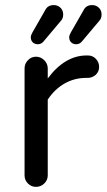

<svg xmlns="http://www.w3.org/2000/svg" viewBox="-20 -726 418 752"><path d="M100.6 -580.1Q100.6 -587.9 107.4 -599.6L157.2 -686.5Q167 -706.1 190.4 -706.1Q206.1 -706.1 216.8 -695.8Q227.5 -685.5 227.5 -668.9Q227.5 -653.3 217.8 -643.6L150.4 -563.5Q141.6 -552.7 127.9 -552.7Q116.2 -552.7 108.4 -560.1Q100.6 -567.4 100.6 -580.1ZM251 -580.1Q251 -587.9 257.8 -599.6L307.6 -686.5Q317.4 -706.1 340.8 -706.1Q356.4 -706.1 367.2 -695.8Q377.9 -685.5 377.9 -668.9Q377.9 -653.3 368.2 -643.6L300.8 -563.5Q292 -552.7 278.3 -552.7Q266.6 -552.7 258.8 -560.1Q251 -567.4 251 -580.1ZM76.2 -39.1V-458Q76.2 -476.6 89.4 -490.2Q102.5 -503.9 121.1 -503.9Q139.6 -503.9 153.3 -490.2Q167 -476.6 167 -458V-418.9Q234.4 -508.8 319.3 -508.8H324.2Q342.8 -508.8 355.5 -495.6Q368.2 -482.4 368.2 -463.9Q368.2 -445.3 355 -433.1Q341.8 -420.9 322.3 -420.9H317.4Q271.5 -420.9 232.9 -398.9Q194.3 -377 167 -335.9V-39.1Q167 -20.5 153.3 -7.3Q139.6 5.9 121.1 5.9Q102.5 5.9 89.4 -7.3Q76.2 -20.5 76.2 -39.1Z"/></svg>

Font: jf-openhuninn-1.1
Style: Regular
Weight: 400
Designer: [Kosugi Maru]
      Designed by Motoya company      

      [Varela Round]
      Joe Prince(Latin component); Avraham Co
Foundry: justfont CO.,LTD.
Version: 1.1